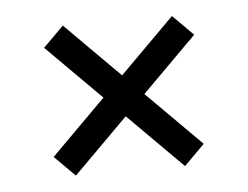

<svg xmlns="http://www.w3.org/2000/svg" viewBox="-33 -412 460 356"><g transform="rotate(-5 197.0 -234.5)"><path d="M95.2 -94.7 336.4 -335.9 298.3 -374 57.1 -132.8ZM298.3 -94.7 336.4 -132.8 95.2 -374 57.1 -335.9Z"/></g></svg>

Font: Markazi Text
Style: Regular
Weight: 400
Designer: Borna Izadpanah (Arabic designer), Fiona Ross (Arabic design director) and Florian Runge (Latin designer)
Foundry: Borna Izadpanah and Florian Runge
Version: Version 1.000